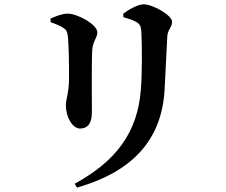

<svg xmlns="http://www.w3.org/2000/svg" viewBox="-20 -797 1040 885"><path d="M324.3 49.9 334.7 67.8C581.6 -2.8 725 -144.1 738.7 -383.3C742.4 -443.9 747.6 -571.8 751.1 -629.6C752.8 -660.5 773.2 -670.8 773.2 -696.6C773.2 -726.7 684.3 -777.1 642.2 -777.1C616.3 -777.1 575 -754.1 548 -734.2L549 -717.6C571.6 -711.2 593.9 -704.6 609 -695.2C627.7 -684 629.7 -673.4 631.5 -649.6C635 -592.7 635.6 -458.1 629.2 -383C613.8 -185.2 514 -53.8 324.3 49.9ZM349.1 -204.5C382.7 -204.5 403.5 -226.4 403.5 -278.8C403.5 -346.7 401.9 -522.7 405.2 -566.4C407.5 -607.3 428.6 -621.8 428.6 -648.1C428.6 -684.4 336.8 -734.1 292.6 -734.1C266.7 -734.1 237.5 -722.6 212.9 -711.3L213.2 -694.7C235.4 -687.3 256 -678.3 270.5 -669.4C285.3 -660.4 289.7 -651.7 292.4 -631.8C297.6 -591 298.4 -485 298.2 -435.6C297.6 -366.9 283.6 -338.2 283.6 -312.7C283.6 -254 315.8 -204.5 349.1 -204.5Z"/></svg>

Font: Source Han Serif TW VF
Style: Regular
Weight: 250
Designer: Ryoko NISHIZUKA 西塚涼子 (kana & ideographs); Frank Grießhammer (Latin, Greek & Cyrillic); Wenlong ZHANG 张文龙 (bopomofo); San
Foundry: Adobe
Version: Version 2.002;hotconv 1.1.0;makeotfexe 2.6.0